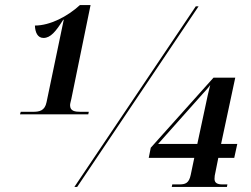

<svg xmlns="http://www.w3.org/2000/svg" viewBox="-20 -739 991 759"><path d="M59 -287H329L331 -297H298C276 -297 257 -300 257 -323C257 -330 260 -338 262 -348L338 -719H296C247 -674 178 -638 118 -638C119 -612 128 -589 152 -589C180 -589 201 -615 230 -661H232L164 -335C157 -301 136 -297 110 -297H62ZM274 0H285L765 -714H754ZM659 0H877L879 -10H859C839 -10 828 -16 828 -32C828 -40 829 -48 832 -60L843 -115H906L918 -170H854L910 -432H824L576 -155L568 -115H748L734 -48C727 -14 712 -10 688 -10H661ZM605 -170 783 -370C792 -380 802 -390 811 -403C804 -376 799 -353 793 -324L760 -170Z"/></svg>

Font: Noto Serif Display SemiCondensed ExtraBold
Style: Italic
Weight: 800
Width: 4
Italic angle: -12°
Designer: Monotype Design Team
Foundry: Monotype Imaging Inc.
Version: Version 2.009